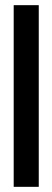

<svg xmlns="http://www.w3.org/2000/svg" viewBox="-20 -723 202 743"><path d="M33 -703V0H130V-703Z"/></svg>

Font: Modon Arabic
Style: Bold
Weight: 700
Designer: Ahmedzaza
Foundry: Ahmedzaza
Version: Version 2.010